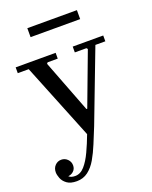

<svg xmlns="http://www.w3.org/2000/svg" viewBox="-174 -740 860 1088"><g transform="rotate(-20 255.5 -195.5)"><path d="M242 29 57 -430H-9V-465H232V-430H171L165 -423L287 -106H292L411 -423L405 -430H335V-465H519V-430H459L295 0ZM97 260Q59 260 38 244.5Q17 229 9 208Q1 187 1 172Q1 147 16.5 131Q32 115 54 115Q76 115 91.5 130.5Q107 146 107 168Q107 190 91.5 203.5Q76 217 54 217Q41 217 31.5 210.5Q22 204 16.5 194Q11 184 11 172H41Q41 183 46 196.5Q51 210 63.5 219.5Q76 229 98 229Q130 229 155 200.5Q180 172 201.5 126Q223 80 242 29L295 0Q275 49 256 95.5Q237 142 215.5 179Q194 216 165 238Q136 260 97 260ZM129 -597V-651H428V-597Z"/></g></svg>

Font: Brygada 1918 Medium
Style: Regular
Weight: 500
Designer: Mateusz Machalski | Borys Kosmynka | Przemek Hoffer
Foundry: NIEPODLEGLA 2018
Version: Version 3.006